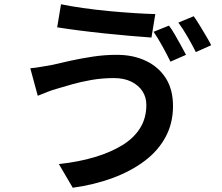

<svg xmlns="http://www.w3.org/2000/svg" viewBox="-20 -822 1040 900"><path d="M666 -330Q666 -366 648 -394Q630 -422 596 -439Q562 -456 514 -456Q458 -456 407.5 -447Q357 -438 317 -426.5Q277 -415 250 -407Q227 -401 202 -391Q177 -381 157 -373L122 -502Q146 -504 174 -509Q202 -514 226 -518Q263 -527 311 -537.5Q359 -548 414.5 -556.5Q470 -565 528 -565Q605 -565 664.5 -536.5Q724 -508 757.5 -455Q791 -402 791 -325Q791 -245 756.5 -180.5Q722 -116 658.5 -68Q595 -20 509 12Q423 44 321 58L256 -53Q349 -63 424 -85.5Q499 -108 553.5 -141.5Q608 -175 637 -222Q666 -269 666 -330ZM266 -802Q309 -793 368.5 -784.5Q428 -776 491.5 -770Q555 -764 612 -760.5Q669 -757 708 -756L690 -646Q647 -649 589 -654Q531 -659 469 -665.5Q407 -672 349 -679.5Q291 -687 248 -694ZM772 -702Q785 -685 799.5 -660Q814 -635 828 -609.5Q842 -584 852 -565L779 -533Q764 -564 742 -604Q720 -644 700 -673ZM888 -746Q901 -728 916.5 -702.5Q932 -677 946.5 -652.5Q961 -628 970 -610L898 -578Q882 -610 859.5 -649Q837 -688 816 -716Z"/></svg>

Font: Noto Sans HK SemiBold
Style: Regular
Weight: 600
Version: Version 2.004-H2;hotconv 1.0.118;makeotfexe 2.5.65603